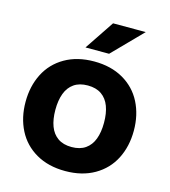

<svg xmlns="http://www.w3.org/2000/svg" viewBox="-111 -821 815 921"><g transform="rotate(15 297.0 -360.0)"><path d="M28.4 -260Q28.4 -338 59.8 -399.7Q91.2 -461.4 152.3 -496.7Q213.4 -532 297.2 -532Q381 -532 442.1 -496.7Q503.2 -461.4 534.6 -399.7Q566 -338 566 -260Q566 -182 534.6 -120.3Q503.2 -58.6 442.1 -23.3Q381 12 297.2 12Q213.4 12 152.3 -23.3Q91.2 -58.6 59.8 -120.3Q28.4 -182 28.4 -260ZM418 -260Q418 -307.2 405.2 -341.3Q392.4 -375.4 365.5 -394.1Q338.6 -412.8 297.2 -412.8Q255.8 -412.8 228.9 -394.1Q202 -375.4 189.2 -341.3Q176.4 -307.2 176.4 -260Q176.4 -212.8 189.2 -178.7Q202 -144.6 228.9 -125.9Q255.8 -107.2 297.2 -107.2Q338.6 -107.2 365.5 -125.9Q392.4 -144.6 405.2 -178.7Q418 -212.8 418 -260ZM336.4 -732H498.8L355.8 -586H238.6Z"/></g></svg>

Font: Aspekta Variable
Style: Regular
Weight: 400
Designer: Ivo Dolenc
Version: Version 2.100